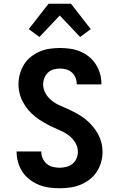

<svg xmlns="http://www.w3.org/2000/svg" viewBox="-20 -1000 640 1028"><path d="M299 8Q270 8 242 4Q214 0 188 -10.5Q162 -21 139 -38.5Q116 -56 100.5 -79.5Q85 -103 77 -130.5Q69 -158 69 -186V-189H201V-188Q201 -169 208.5 -152Q216 -135 230 -123Q244 -111 262 -106.5Q280 -102 299 -102Q317 -102 335 -106.5Q353 -111 367.5 -122.5Q382 -134 389.5 -151.5Q397 -169 397 -187Q397 -213 383.5 -235.5Q370 -258 349.5 -274Q329 -290 305.5 -300Q282 -310 259 -321Q236 -332 213.5 -345Q191 -358 171 -373.5Q151 -389 134 -408.5Q117 -428 104.5 -450.5Q92 -473 85.5 -498Q79 -523 79 -549Q79 -577 86.5 -604Q94 -631 108.5 -654.5Q123 -678 145 -695.5Q167 -713 192.5 -724Q218 -735 246 -739Q274 -743 301 -743Q329 -743 356.5 -739Q384 -735 409.5 -724.5Q435 -714 456.5 -696.5Q478 -679 493 -655.5Q508 -632 515.5 -605.5Q523 -579 523 -551V-548H391V-549Q391 -567 384.5 -583.5Q378 -600 365.5 -611.5Q353 -623 336 -628Q319 -633 301 -633Q284 -633 266.5 -628Q249 -623 236.5 -611Q224 -599 217.5 -582.5Q211 -566 211 -548Q211 -523 224 -500Q237 -477 257.5 -461Q278 -445 301.5 -435Q325 -425 348.5 -414Q372 -403 394.5 -390.5Q417 -378 437 -362Q457 -346 474 -326.5Q491 -307 503.5 -284.5Q516 -262 522.5 -237Q529 -212 529 -186Q529 -158 521 -130.5Q513 -103 497.5 -79.5Q482 -56 459 -38.5Q436 -21 410 -10.5Q384 0 355.5 4Q327 8 299 8ZM191 -802 134 -844 240 -980H360L466 -844L409 -802L300 -917Z"/></svg>

Font: Iosevka Aile Extrabold
Style: Regular
Weight: 800
Designer: Belleve Invis
Foundry: Belleve Invis
Version: Version 27.3.5; ttfautohint (v1.8.4)